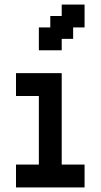

<svg xmlns="http://www.w3.org/2000/svg" viewBox="-20 -820 440 840"><path d="M50 0H350V-100H250V-500H50V-400H150V-100H50ZM150 -600H250V-650H300V-700H350V-800H250V-750H200V-700H150Z"/></svg>

Font: Matrix Sans Video
Style: Regular
Weight: 400
Designer: Brad Neil
Version: Version 1.100